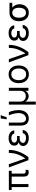

<svg xmlns="http://www.w3.org/2000/svg" viewBox="2148 -2960 1017 5352"><g transform="rotate(-90 2656.0 -284.5)"><path d="M571 -545.5V-467.3H492.9V-134.9Q492.9 -96.6 512.8 -85.9Q532.7 -75.3 554 -75.3Q565.7 -75.3 577.9 -77.8Q590.2 -80.3 596.6 -82.4V-4.3Q585.9 -1.1 567.8 3Q549.7 7.1 524.1 7.1Q474.1 7.1 441.6 -24.5Q409.1 -56.1 409.1 -134.9V-467.3H200.3V0H116.5V-467.3H35.5V-545.5Z M866.5 0 664.8 -545.5H755.7L913.4 -89.5H919Q964.8 -161.9 993.8 -221.6Q1022.7 -281.2 1038.7 -334.2Q1054.7 -387.1 1061.4 -438.4Q1068.2 -489.7 1069.6 -545.5H1153.4Q1153.4 -409.1 1103 -270.1Q1052.6 -131 951.7 0Z M1539.8 -284.1V-244.3H1474.4Q1416.9 -244.3 1383.2 -217.5Q1349.4 -190.7 1349.4 -152Q1349.4 -113.6 1386.7 -90.2Q1424 -66.8 1485.8 -66.8Q1545.5 -66.8 1577.8 -89.5Q1610.1 -112.2 1620.7 -159.1H1708.8Q1699.9 -82 1639.2 -36Q1578.5 9.9 1481.5 9.9Q1418.3 9.9 1368.4 -9.8Q1318.5 -29.5 1290 -65Q1261.4 -100.5 1261.4 -147.7Q1261.4 -170.1 1270.1 -194.4Q1278.8 -218.8 1302 -239.7Q1325.3 -260.7 1368.6 -272.7Q1328.1 -284.1 1307.2 -303.8Q1286.2 -323.5 1278.8 -346.8Q1271.3 -370 1271.3 -392Q1271.3 -467.7 1329.2 -510.1Q1387.1 -552.6 1480.1 -552.6Q1573.5 -552.6 1631 -510.8Q1688.6 -469.1 1698.9 -394.9H1610.8Q1601.9 -431.8 1568.5 -454.5Q1535.2 -477.3 1480.1 -477.3Q1424 -477.3 1390.3 -453.7Q1356.5 -430 1356.5 -392Q1356.5 -358 1385.8 -337.4Q1415.1 -316.8 1474.4 -316.8H1539.8Z M1831 -545.5H1914.8V-210.2Q1914.8 -157 1930.6 -125.5Q1946.4 -94.1 1971.8 -80.4Q1997.2 -66.8 2025.6 -66.8Q2071 -66.8 2106 -94.8Q2141 -122.9 2160.7 -170.5Q2180.4 -218 2180.4 -277Q2179.7 -317.5 2171 -364.3Q2162.3 -411.2 2148.3 -458.1Q2134.2 -505 2117.9 -545.5H2206Q2220.9 -515.6 2233.8 -470.9Q2246.8 -426.1 2254.8 -375.4Q2262.8 -324.6 2262.8 -277Q2262.8 -221.2 2249.3 -169.6Q2235.8 -117.9 2207.4 -77.6Q2179 -37.3 2134.6 -13.7Q2090.2 9.9 2028.4 9.9Q1941.1 9.9 1886 -43.3Q1831 -96.6 1831 -211.6ZM2005.7 -606.5 2029.8 -772.7H2120.7L2063.9 -606.5Z M2416.2 204.5V-545.5H2500V-223Q2500 -156.6 2541.2 -115.2Q2582.4 -73.9 2650.6 -73.9Q2718.8 -73.9 2759.9 -115.4Q2801.1 -157 2801.1 -223V-545.5H2884.9V0H2801.1V-81H2796.9Q2774.9 -38 2735.4 -15.4Q2696 7.1 2650.6 7.1Q2605.1 7.1 2565.9 -15.4Q2526.6 -38 2504.3 -81H2500V204.5Z M3259.9 11.4Q3186.1 11.4 3130.5 -23.8Q3074.9 -58.9 3043.9 -122.2Q3012.8 -185.4 3012.8 -269.9Q3012.8 -355.1 3043.9 -418.7Q3074.9 -482.2 3130.5 -517.4Q3186.1 -552.6 3259.9 -552.6Q3333.8 -552.6 3389.4 -517.4Q3445 -482.2 3476 -418.7Q3507.1 -355.1 3507.1 -269.9Q3507.1 -185.4 3476 -122.2Q3445 -58.9 3389.4 -23.8Q3333.8 11.4 3259.9 11.4ZM3259.9 -63.9Q3316.1 -63.9 3352.3 -92.7Q3388.5 -121.4 3405.9 -168.3Q3423.3 -215.2 3423.3 -269.9Q3423.3 -324.6 3405.9 -371.8Q3388.5 -419 3352.3 -448.2Q3316.1 -477.3 3259.9 -477.3Q3203.8 -477.3 3167.6 -448.2Q3131.4 -419 3114 -371.8Q3096.6 -324.6 3096.6 -269.9Q3096.6 -215.2 3114 -168.3Q3131.4 -121.4 3167.6 -92.7Q3203.8 -63.9 3259.9 -63.9Z M3794 0 3592.3 -545.5H3683.2L3840.9 -89.5H3846.6Q3892.4 -161.9 3921.3 -221.6Q3950.3 -281.2 3966.3 -334.2Q3982.2 -387.1 3989 -438.4Q3995.7 -489.7 3997.2 -545.5H4081Q4081 -409.1 4030.5 -270.1Q3980.1 -131 3879.3 0Z M4467.3 -284.1V-244.3H4402Q4344.5 -244.3 4310.7 -217.5Q4277 -190.7 4277 -152Q4277 -113.6 4314.3 -90.2Q4351.6 -66.8 4413.4 -66.8Q4473 -66.8 4505.3 -89.5Q4537.6 -112.2 4548.3 -159.1H4636.4Q4627.5 -82 4566.8 -36Q4506 9.9 4409.1 9.9Q4345.9 9.9 4296 -9.8Q4246.1 -29.5 4217.5 -65Q4188.9 -100.5 4188.9 -147.7Q4188.9 -170.1 4197.6 -194.4Q4206.3 -218.8 4229.6 -239.7Q4252.8 -260.7 4296.2 -272.7Q4255.7 -284.1 4234.7 -303.8Q4213.8 -323.5 4206.3 -346.8Q4198.9 -370 4198.9 -392Q4198.9 -467.7 4256.7 -510.1Q4314.6 -552.6 4407.7 -552.6Q4501.1 -552.6 4558.6 -510.8Q4616.1 -469.1 4626.4 -394.9H4538.4Q4529.5 -431.8 4496.1 -454.5Q4462.7 -477.3 4407.7 -477.3Q4351.6 -477.3 4317.8 -453.7Q4284.1 -430 4284.1 -392Q4284.1 -358 4313.4 -337.4Q4342.7 -316.8 4402 -316.8H4467.3Z M4740.1 -258.5V-269.9Q4740.1 -343 4768.3 -401.6Q4796.5 -460.2 4849.3 -494.3Q4902 -528.4 4975.9 -528.4H5254.3V-450.3H5117.9Q5163 -418.3 5188 -366.5Q5213.1 -314.6 5213.1 -248.6V-238.6Q5213.1 -174.7 5185.2 -117.9Q5157.3 -61.1 5104.6 -25.6Q5051.8 9.9 4977.3 9.9Q4902.7 9.9 4849.6 -25.6Q4796.5 -61.1 4768.3 -121.8Q4740.1 -182.5 4740.1 -258.5ZM4838.1 -269.9V-258.5Q4838.1 -207.4 4852.5 -164.1Q4866.8 -120.7 4897.5 -94.5Q4928.3 -68.2 4977.3 -68.2Q5025.6 -68.2 5055.9 -94.5Q5086.3 -120.7 5100.7 -164.1Q5115.1 -207.4 5115.1 -258.5V-269.9Q5115.1 -318.2 5100.7 -359.2Q5086.3 -400.2 5055.6 -425.2Q5024.9 -450.3 4975.9 -450.3Q4927.6 -450.3 4897.2 -425.2Q4866.8 -400.2 4852.5 -359.2Q4838.1 -318.2 4838.1 -269.9Z"/></g></svg>

Font: Inter UI
Style: Regular
Weight: 400
Designer: Rasmus Andersson
Foundry: rsms
Version: 3.2;8d6f07862